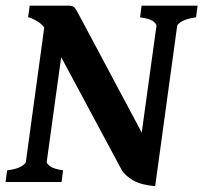

<svg xmlns="http://www.w3.org/2000/svg" viewBox="-21 -635 710 670"><path d="M668.5 -615.2 663.1 -574.7Q629.9 -569.8 614 -560.5Q598.1 -551.3 597.2 -544.4L520.5 14.6Q471.7 10.7 442.9 -6.1Q414.1 -22.9 402.3 -44.4L154.3 -506.8Q132.8 -546.9 109.9 -560.3Q86.9 -573.7 77.1 -574.7L82.5 -615.2H219.7Q232.9 -615.2 238.8 -608.9Q244.6 -602.5 257.8 -577.1L473.6 -172.4L524.9 -544.4Q525.9 -550.3 514.9 -559.8Q503.9 -569.3 467.8 -574.7L473.1 -615.2ZM209.5 -559.1 142.1 -70.3Q141.6 -64.5 153.3 -55.2Q165 -45.9 199.2 -40.5L193.8 0H-1.5L3.9 -40.5Q38.1 -44.9 53.5 -54.4Q68.8 -64 69.3 -70.3L138.2 -574.2Z"/></svg>

Font: Gentium Book Plus
Style: Bold Italic
Weight: 700
Italic angle: -8°
Designer: Victor Gaultney, Annie Olsen, Iska Routamaa, Becca Hirsbrunner
Foundry: SIL International
Version: Version 6.101